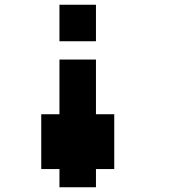

<svg xmlns="http://www.w3.org/2000/svg" viewBox="-20 -789 732 809"><path d="M230.5 0V-76.7H153.8V-307.6H230.5V-538.1H384.3V-307.6H461.4V-76.7H384.3V0ZM230.5 -615.2V-769H384.3V-615.2Z"/></svg>

Font: Good Old DOS
Style: Regular
Weight: 400
Designer: Vasily Draigo
Foundry: Vasily Draigo
Version: 1.0